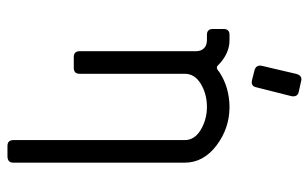

<svg xmlns="http://www.w3.org/2000/svg" viewBox="-184 -496 867 540"><g transform="rotate(90 250.0 -226.5)"><path d="M165.5 -528.3 188.5 -626.5Q193.8 -644 209.5 -639.2L238.3 -632.8Q253.9 -629.9 251 -612.3L226.1 -513.7Q223.1 -498 207 -501L178.2 -508.3Q162.6 -512.7 165.5 -528.3ZM438 -312V169.9Q438 186.5 419.9 186.5H391.1Q374.5 186.5 374.5 169.9V-312Q374.5 -339.8 345.5 -357.2Q316.4 -374.5 281.2 -374.5Q245.1 -374.5 216.6 -357.4Q188 -340.3 188 -312V-16.6Q188 0 171.4 0H141.1Q124.5 0 124.5 -16.6V-343.3Q124.5 -357.9 116.2 -366.2Q107.9 -374.5 93.3 -374.5H78.6Q62 -374.5 62 -391.1V-421.4Q62 -438 78.6 -438H93.3Q131.8 -438 164.1 -405.8Q166 -402.8 169.2 -402.6Q172.4 -402.3 173.8 -402.8Q175.3 -403.3 179 -406Q182.6 -408.7 183.6 -409.7Q226.1 -437.5 281.2 -438Q341.3 -438 389.6 -401.4Q438 -364.7 438 -312Z"/></g></svg>

Font: GOSTRUS
Style: type_B
Weight: 400
Designer: Юрий и Татьяна Кривогуз
Version: Version 02.00